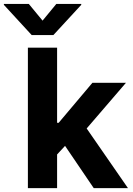

<svg xmlns="http://www.w3.org/2000/svg" viewBox="-84 -974 686 994"><path d="M60.4 0H211.6V-174.4L252.8 -218.8L401.3 0H578.5L364.7 -308.9L568.2 -545.5H394.5L219.8 -338.4H211.6V-727.3H60.4ZM-63.9 -948.9 79.9 -792.6H192.5L336.6 -948.9V-953.8H207.7L136.4 -867.2L65 -953.8H-63.9Z"/></svg>

Font: Margiela Sans
Style: Bold
Weight: 700
Designer: Stefan Endress, Andreas Faust
Version: Version 1.100;FEAKit 1.0